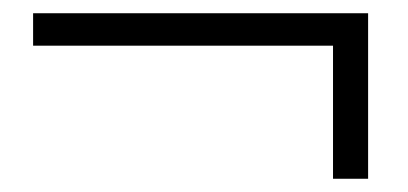

<svg xmlns="http://www.w3.org/2000/svg" viewBox="-20 -448 616 290"><path d="M30 -428V-379H483V-178H536V-428Z"/></svg>

Font: Source Han Serif AKR9
Style: Regular
Weight: 400
Designer: Ryoko NISHIZUKA 西塚涼子 (kana & ideographs); Frank Grießhammer (Latin, Greek & Cyrillic); Sandoll Communications 산돌커뮤니케이션, 
Foundry: Adobe Systems Incorporated
Version: Version 1.005;hotconv 1.0.107;makeotfexe 2.5.65593